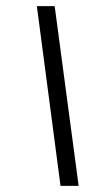

<svg xmlns="http://www.w3.org/2000/svg" viewBox="-20 -570 335 625"><path d="M177 35H236L158 -550H100Z"/></svg>

Font: Cambay Devanagari
Style: Italic
Weight: 400
Italic angle: -11°
Designer: Pooja Saxena
Foundry: Pooja Saxena
Version: Version 1.018;PS 001.018;hotconv 1.0.70;makeotf.lib2.5.58329